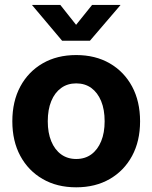

<svg xmlns="http://www.w3.org/2000/svg" viewBox="-20 -760 628 791"><path d="M293.9 11.7Q214.8 11.7 155.8 -22.5Q96.7 -56.6 63.7 -117.7Q30.8 -178.7 30.8 -260.3Q30.8 -342.3 63.7 -403.6Q96.7 -464.8 155.8 -499Q214.8 -533.2 293.9 -533.2Q373 -533.2 432.1 -499Q491.2 -464.8 524.2 -403.6Q557.1 -342.3 557.1 -260.3Q557.1 -178.7 524.2 -117.7Q491.2 -56.6 432.1 -22.5Q373 11.7 293.9 11.7ZM293.9 -105Q330.1 -105 356.2 -124Q382.3 -143.1 396.7 -178Q411.1 -212.9 411.1 -260.3Q411.1 -308.6 396.7 -343.5Q382.3 -378.4 356.2 -397.5Q330.1 -416.5 293.9 -416.5Q258.3 -416.5 231.9 -397.5Q205.6 -378.4 191.2 -343.5Q176.8 -308.6 176.8 -260.3Q176.8 -212.9 191.2 -178Q205.6 -143.1 231.9 -124Q258.3 -105 293.9 -105ZM228.5 -739.7 293.5 -657.7 359.4 -739.7H476.1V-738.8L350.6 -592.3H235.8L112.3 -738.8V-739.7Z"/></svg>

Font: Inter 28pt
Style: Bold
Weight: 700
Designer: Rasmus Andersson
Foundry: rsms
Version: Version 4.001;git-66647c0bb